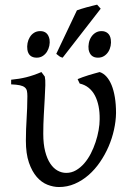

<svg xmlns="http://www.w3.org/2000/svg" viewBox="-20 -772 548 808"><path d="M468.3 -296.4Q467.8 -262.2 459.7 -225.8Q451.7 -189.5 436.8 -155Q421.9 -120.6 400.6 -89.6Q379.4 -58.6 352.8 -35.4Q326.2 -12.2 294.7 1.5Q263.2 15.1 228 15.1Q204.6 15.1 179.7 5.4Q154.8 -4.4 134.8 -27.3Q114.7 -50.3 101.8 -87.6Q88.9 -125 88.9 -180.2Q88.9 -206.1 89.8 -228.3Q90.8 -250.5 92 -272.5Q93.3 -294.4 94.2 -317.4Q95.2 -340.3 95.2 -367.2Q95.2 -380.4 93.3 -389.4Q91.3 -398.4 84.2 -404.3Q77.1 -410.2 63.7 -413.1Q50.3 -416 26.9 -417V-436.5Q60.5 -439.5 90.8 -447Q121.1 -454.6 154.3 -468.8L168.5 -449.7Q171.4 -437 170.7 -413.1Q169.9 -389.2 168.2 -357.2Q166.5 -325.2 164.3 -287.1Q162.1 -249 162.1 -209Q162.1 -165.5 170.2 -134.5Q178.2 -103.5 191.7 -83.5Q205.1 -63.5 222.4 -54Q239.7 -44.4 258.8 -44.4Q280.8 -44.4 299.8 -55.4Q318.8 -66.4 334.5 -84.5Q350.1 -102.5 362.1 -125.7Q374 -148.9 382.3 -174.1Q390.6 -199.2 395 -224.1Q399.4 -249 399.4 -270Q399.9 -299.8 394.8 -325.2Q389.6 -350.6 379.4 -370.1Q369.1 -389.6 353 -402.6Q336.9 -415.5 315.4 -420.4L306.6 -439Q315.9 -442.9 327.9 -447.3Q339.8 -451.7 352.8 -455.6Q365.7 -459.5 377.9 -462.9Q390.1 -466.3 399.4 -468.8Q415 -463.9 427.7 -450Q440.4 -436 449.5 -414.1Q458.5 -392.1 463.4 -362.5Q468.3 -333 468.3 -296.4ZM188.5 -606Q190.4 -592.8 187.5 -579.1Q184.6 -565.4 177.7 -554.4Q170.9 -543.5 159.9 -536.4Q148.9 -529.3 134.3 -529.3Q117.7 -529.3 107.7 -537.8Q97.7 -546.4 95.2 -563Q93.3 -576.7 95.9 -590.6Q98.6 -604.5 105.5 -615.7Q112.3 -627 123.3 -634Q134.3 -641.1 149.4 -641.1Q181.6 -641.1 188.5 -606ZM243.7 -529.3Q235.4 -531.2 230.5 -534.7Q225.6 -538.1 216.8 -545.4L303.7 -728.5Q311 -731.4 321.8 -734.6Q332.5 -737.8 344.2 -741.2Q356 -744.6 367.7 -747.3Q379.4 -750 388.7 -752.4L403.8 -735.4ZM446.3 -606Q448.2 -592.8 445.6 -579.1Q442.9 -565.4 436 -554.4Q429.2 -543.5 418.2 -536.4Q407.2 -529.3 392.1 -529.3Q359.9 -529.3 353 -563Q351.1 -576.7 353.8 -590.6Q356.4 -604.5 363.5 -615.7Q370.6 -627 381.6 -634Q392.6 -641.1 407.2 -641.1Q422.9 -641.1 433.3 -632.3Q443.8 -623.5 446.3 -606Z"/></svg>

Font: Gentium Plus
Style: Regular
Weight: 400
Designer: J. Victor Gaultney, Annie Olsen, Iska Routamaa
Foundry: SIL International
Version: Version 1.510